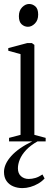

<svg xmlns="http://www.w3.org/2000/svg" viewBox="-20 -726 272 986"><path d="M26.5 0V-18L85.5 -33.5V-448L22.5 -465.5V-479L120.5 -505H143.5L156.5 -495.5V-33.5L214.5 -18V0ZM123 -588.5Q105.5 -588.5 91.2 -601.2Q77 -614 77 -643Q77 -672 93.8 -688.8Q110.5 -705.5 129 -705.5H130Q147.5 -705.5 161.8 -693Q176 -680.5 176 -651Q176 -622 159.2 -605.2Q142.5 -588.5 124 -588.5ZM95 240Q69.5 240 48 231Q26.5 222 13.5 203.5Q0.5 185 0.5 157Q0.5 137 10 116.2Q19.5 95.5 38 75Q56.5 54.5 84.2 35.2Q112 16 148 -1L162 -5L174.5 -1Q137 20 114.5 44Q92 68 82 92.2Q72 116.5 72 138.5Q72 165 88 179Q104 193 127 193Q144.5 193 162 187.8Q179.5 182.5 198 170L209 190.5Q195 206 176 217Q157 228 136 234Q115 240 95 240Z"/></svg>

Font: Merriweather 144pt Light
Style: Regular
Weight: 300
Version: Version 2.100